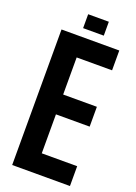

<svg xmlns="http://www.w3.org/2000/svg" viewBox="-172 -998 755 1065"><g transform="rotate(20 205.0 -465.0)"><path d="M45 0V-800H386V-683H177V-464H376V-347H177V-117H386V0ZM155 -848V-930H277V-848Z"/></g></svg>

Font: Big Shoulders Text ExtraBold
Style: Regular
Weight: 800
Designer: Patric King
Foundry: XO Type Co
Version: Version 1.000; ttfautohint (v1.8.2)